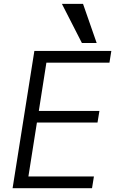

<svg xmlns="http://www.w3.org/2000/svg" viewBox="-20 -994 640 1014"><path d="M161.5 -725H568L558 -663H225L185 -408H505L495 -347H175L130 -62H476L466 0H46.5ZM307 -973.5H418.5L490.5 -767H412.5Z"/></svg>

Font: JuliaMono Light
Style: Italic
Weight: 300
Italic angle: -9°
Monospace: yes
Designer: cormullion
Foundry: corm
Version: Version 0.054; ttfautohint (v1.8.4)